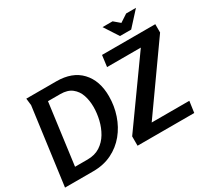

<svg xmlns="http://www.w3.org/2000/svg" viewBox="-174 -1185 1572 1458"><g transform="rotate(-30 612.5 -456.5)"><path d="M647 -435Q647 -350 620.5 -271.5Q594 -193 544 -132Q494 -71 422 -35.5Q350 0 258 0H11L101 -671L94 -732H357Q496 -732 571.5 -652Q647 -572 647 -435ZM505 -423Q505 -479 489 -526.5Q473 -574 435.5 -603.5Q398 -633 335 -633H227L156 -99H266Q330 -99 375.5 -128.5Q421 -158 449.5 -206Q478 -254 491.5 -311Q505 -368 505 -423ZM758 -732H1225V-659L828 -99H1158L1144 0H647V-82L1041 -633H745ZM1007 -869 1074 -913H1160L1046 -788H948L867 -913H955Z"/></g></svg>

Font: Rosario
Style: Bold Italic
Weight: 700
Italic angle: -8.05°
Designer: Hector Gatti
Foundry: Omnibus Type
Version: Version 1.101; ttfautohint (v1.8.1.43-b0c9)